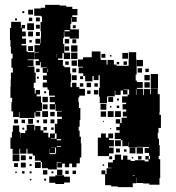

<svg xmlns="http://www.w3.org/2000/svg" viewBox="-20 -741 725 791"><path d="M60 -107H32V-128H23V-174H29V-198H33V-224H59V-198H63V-174H64V-193H84V-203H90V-227H122V-204H125V-222H147V-204H159V-218H173V-204H159V-194H179V-175H186V-191H206V-171H190V-169H213V-191H206V-231H232H216V-251H235V-260H215V-282H235V-284H209V-311H207V-290H185V-312H206V-320H185V-342H206V-347H182V-371H176V-381H156V-401H173V-412H157V-430H173V-441H156V-461H173V-463H148V-485H145V-472H127V-490H140V-497H122V-525H140V-527H122V-555H145V-561H126V-581H146V-562H148V-589H149V-612H147V-650H153V-673H148V-676H121V-706H148V-709H166V-721H226V-718H253V-713H278V-704H299V-678H278V-671H296V-651H276V-669H274V-643H270V-620H305V-582H267V-617H246V-612H267V-590H245V-611H243V-584H240V-560H245V-524H269V-498H243V-522H218H237V-500H219V-494H239V-470H245V-464H269V-438H273V-404H271V-382H307V-375H330V-347H307V-340H303V-320H305V-296H311V-246H308V-219H304V-203H308V-178H313V-150H315V-92H309V-68H295V-52H277V-67H265V-52H247V-67H236V-51H216V-71H232V-73H214V-43H178V-48H153V-73H148V-79H124V-100H115V-108H93V-128H89V-108H63V-128H60ZM116 -681H96V-701H116ZM80 -687H72V-695H80ZM144 -653H128V-669H144ZM113 -654H99V-668H113ZM50 -657H42V-665H50ZM58 -259H34V-282H27V-320H30V-338H23V-384H24V-413H25V-442H33V-462H27V-500H32V-520H25V-548H23V-576H21V-626H26V-651H66V-626H69V-638H83V-624H71V-611H86V-591H71V-582H87V-560H69V-554H89V-529H94V-526H121V-496H94V-493H118V-469H94V-467H122V-442H127V-400H119V-378H103H123V-356H127V-370H145V-352H131V-344H149V-318H131H153V-284H129V-281H146V-261H126V-278H122V-255H90H60V-279H58ZM120 -617H92V-645H120ZM144 -623H128V-639H144ZM292 -625H280V-637H292ZM116 -591H96V-611H116ZM144 -593H128V-609H144ZM265 -562H247V-580H265ZM294 -563H278V-579H294ZM111 -566H101V-576H111ZM299 -528H273V-554H299ZM116 -531H96V-551H116ZM265 -532H247V-550H265ZM421 -316H391V-343H388V-379H391V-406V-431H369H386V-411H366V-428H361V-406H331V-428H323V-439H304V-463H322V-466H301V-496H322V-505H358V-529H394V-500H395V-494H419V-475H423V-494H449V-475H460V-470H485H510V-497H511V-526H541V-497H542V-468H543V-494H569V-468H543V-434H539V-409H544V-375H570V-349H573V-374H599V-353H602V-375H630V-353H638V-309V-279H637V-268H643V-214H633V-194H630V-170H635V-143H638V-99H634V-85H640V-55V-7H637V20H595V15H570V13H542V-10H541V14H527V30H465V27H438V22H413V-23H398V-39H414V-24H419V-48H439V-50H425V-72H445V-82H453V-104H479V-83H487V-100H505V-83H518V-78H536V-81H576V-76H592V-84H579V-98H593V-85H598V-99H594V-111H576V-131H594V-135H570V-136H543V-134H509V-156H508V-139H484V-163H501H478V-168H453V-194H473V-232H457V-250H475V-234H481V-256H503V-261H486V-281H500V-290H485V-312H500V-318H483V-344H506V-351H512V-372H489V-370H505V-352H487V-368H477V-350H455V-368H453V-344H424V-343H421ZM299 -498H273V-524H299ZM508 -499H484V-523H508ZM414 -503H398V-519H414ZM215 -504V-519H214V-504ZM439 -508H433V-514H439ZM297 -470H275V-492H297ZM263 -474H249V-488H263ZM503 -474H489V-488H503ZM471 -476H461V-486H471ZM565 -442H547V-460H565ZM294 -443H278V-459H294ZM178 -444V-458H176V-444ZM143 -444H129V-458H143ZM593 -444H579V-458H593ZM631 -406H601V-436H631ZM597 -410H575V-432H597ZM296 -411H276V-431H296ZM322 -415H310V-427H322ZM140 -417H132V-425H140ZM631 -376H601V-406H631ZM568 -379H544V-403H568ZM597 -380H575V-402H597ZM295 -382H277V-400H295ZM355 -382H337V-400H355ZM383 -384H369V-398H383ZM323 -384H309V-398H323ZM542 -351V-373H540V-351ZM385 -352H367V-370H385ZM353 -354H339V-368H353ZM170 -357H162V-365H170ZM177 -320H155V-342H177ZM446 -321H426V-341H446ZM470 -327H462V-335H470ZM418 -289H394V-313H418ZM176 -291H156V-311H176ZM471 -296H461V-306H471ZM439 -298H433V-304H439ZM448 -259H424V-283H448ZM478 -259H454V-283H478ZM178 -259H154V-283H178ZM417 -260H395V-282H417ZM205 -262H187V-280H205ZM116 -231H96V-251H116ZM204 -233H188V-249H204ZM174 -233H158V-249H174ZM54 -233H38V-249H54ZM83 -234H69V-248H83ZM141 -236H131V-246H141ZM408 -239H404V-243H408ZM473 -204H459V-218H473ZM201 -206H191V-216H201ZM80 -207H72V-215H80ZM438 -209H434V-213H438ZM429 -98H383V-128V-174H396V-191H416V-174H426V-191H446V-171H429V-164H449V-138H429V-133H448V-109H429ZM214 -163H232V-168H214V-136H231V-139H214ZM478 -139H454V-163H478ZM569 -108H543V-134H569ZM207 -110H185V-127H184V-106H208V-109H211V-133H190V-132H207ZM538 -109H514V-133H538ZM474 -113H458V-129H474ZM501 -116H491V-126H501ZM60 -77H32V-105H60ZM86 -81H66V-101H86ZM563 -84H549V-98H563ZM112 -85H100V-97H112ZM442 -85H430V-97H442ZM529 -88H523V-94H529ZM148 -49H124V-73H148ZM86 -51H66V-71H86ZM54 -53H38V-69H54ZM110 -57H102V-65H110ZM409 -58H403V-64H409ZM237 -20H215V-42H237ZM175 -22H157V-40H175ZM263 -24H249V-38H263ZM293 -24H279V-38H293ZM81 -26H71V-36H81ZM110 -27H102V-35H110ZM200 -27H192V-35H200ZM49 -28H43V-34H49ZM244 17H208V12H183V-14H208V-19H244ZM527 -16H535V-18H527ZM268 11H244V-13H268ZM170 3H162V-5H170ZM109 2H103V-4H109Z"/></svg>

Font: Rubik Storm
Style: Regular
Weight: 400
Designer: Hubert and Fischer, NaN
Foundry: Hubert and Fischer, NaN
Version: Version 2.201